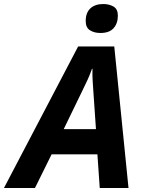

<svg xmlns="http://www.w3.org/2000/svg" viewBox="-80 -948 728 968"><path d="M-60.1 0 314 -713.9H496.1L567.9 0H422.9L411.1 -169.9H180.2L96.2 0ZM241.2 -296.9H403.8L391.1 -481Q389.2 -510.3 387.2 -540Q385.3 -569.8 386.2 -601.1H383.8Q374.5 -574.2 362.3 -547.4Q350.1 -520.5 335 -490.2ZM426.3 -781.7Q395 -781.7 373.5 -795.4Q352.1 -809.1 352.1 -841.8Q352.1 -883.8 375.7 -905.8Q399.4 -927.7 440.9 -927.7Q470.2 -927.7 492.2 -915Q514.2 -902.3 514.2 -869.1Q514.2 -830.1 492.7 -805.9Q471.2 -781.7 426.3 -781.7Z"/></svg>

Font: Open Sans
Style: Bold Italic
Weight: 700
Italic angle: -12°
Designer: Monotype Design Team
Foundry: Monotype Imaging Inc.
Version: Version 3.003; ttfautohint (v1.8.4)